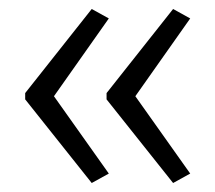

<svg xmlns="http://www.w3.org/2000/svg" viewBox="-20 -485 479 427"><path d="M36 -278V-264L184 -78L222 -99L100 -271L222 -444L184 -465ZM217 -278V-264L365 -78L403 -99L281 -271L403 -444L365 -465Z"/></svg>

Font: Noto Sans Gujarati Condensed Light
Style: Regular
Weight: 300
Width: 3
Designer: Jelle Bosma - Monotype Design Team, Universal Thirst
Foundry: Monotype Imaging Inc.
Version: Version 2.106